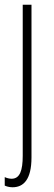

<svg xmlns="http://www.w3.org/2000/svg" viewBox="-24 -549 228 811"><path d="M29 242C75 242 109 210 109 116V-529H72V109C72 171 60 206 25 206C15 206 4 203 -4 199V235C3 238 14 242 29 242Z"/></svg>

Font: Noto Sans Thai Looped ExtraCondensed ExtraLight
Style: Regular
Weight: 200
Width: 2
Designer: Sasikarn Vongin, Ben Mitchell
Foundry: The Fontpad Ltd
Version: Version 1.001